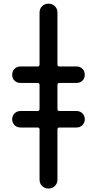

<svg xmlns="http://www.w3.org/2000/svg" viewBox="-20 -830 540 1069"><path d="M189.5 -211.9Q200.2 -211.9 200.2 -223.6V-356.4Q200.2 -368.2 189.5 -368.2H93.8Q74.2 -368.2 61 -380.9Q47.9 -393.6 47.9 -413.6Q47.9 -433.6 61 -446.8Q74.2 -460 93.8 -460H189.5Q200.2 -460 200.2 -470.7V-759.8Q200.2 -781.2 214.4 -795.4Q228.5 -809.6 250 -809.6Q271.5 -809.6 285.6 -795.4Q299.8 -781.2 299.8 -759.8V-470.7Q299.8 -460 310.5 -460H406.2Q425.8 -460 439 -446.8Q452.1 -433.6 452.1 -413.6Q452.1 -393.6 439 -380.9Q425.8 -368.2 406.2 -368.2H310.5Q299.8 -368.2 299.8 -356.4V-223.6Q299.8 -211.9 310.5 -211.9H406.2Q425.8 -211.9 439 -198.7Q452.1 -185.5 452.1 -166Q452.1 -146.5 439 -133.3Q425.8 -120.1 406.2 -120.1H310.5Q299.8 -120.1 299.8 -109.4V169.9Q299.8 191.4 285.6 205.6Q271.5 219.7 250 219.7Q228.5 219.7 214.4 205.6Q200.2 191.4 200.2 169.9V-109.4Q200.2 -120.1 189.5 -120.1H93.8Q74.2 -120.1 61 -133.3Q47.9 -146.5 47.9 -166Q47.9 -185.5 61 -198.7Q74.2 -211.9 93.8 -211.9Z"/></svg>

Font: Rounded-X Mgen+ 1mn medium
Style: Regular
Weight: 500
Designer: [Source Han Sans]
Ryoko NISHIZUKA  (kana & ideographs); Paul D. Hunt (Latin, Greek & Cyrillic); Wenlong ZHANG  (bopomofo
Version: Version 1.059.20150602